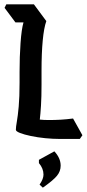

<svg xmlns="http://www.w3.org/2000/svg" viewBox="-20 -659 399 883"><path d="M255 -20Q223 -20 188 -23.5Q153 -27 122 -33.5Q91 -40 72 -47.5Q53 -55 53 -62Q53 -75 57.5 -100Q62 -125 66 -168.5Q70 -212 70 -279V-329Q70 -398 74.5 -461.5Q79 -525 88 -556H51L1 -623L9 -639H136L193 -562Q182 -531 176.5 -472.5Q171 -414 171 -334V-270Q171 -213 168.5 -173.5Q166 -134 163 -109Q181 -107 205 -107Q232 -107 258.5 -108.5Q285 -110 316 -114L359 -37L347 -20ZM230 37Q259 68 259 103Q259 129 241.5 150Q224 171 177 204L162 190Q180 164 180 144Q180 116 159 91V76Z"/></svg>

Font: Jaini
Style: Regular
Weight: 400
Designer: Maithili Shingre, Girish Dalvi (Devanagari), Taresh Vohra (Latin)
Foundry: Ek Type
Version: Version 2.000; ttfautohint (v1.8.4.7-5d5b)